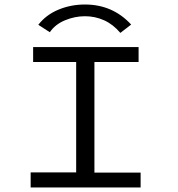

<svg xmlns="http://www.w3.org/2000/svg" viewBox="-20 -832 790 852"><path d="M116 0V-67H318V-557H127V-623H595V-557H399V-66H604V0ZM201 -689 150 -722Q184 -766 239 -789Q294 -812 357 -812Q480 -812 562 -723L514 -686Q482 -724 442 -742Q402 -760 357 -760Q312 -760 268.5 -742Q225 -724 201 -689Z"/></svg>

Font: Inconsolata ExtraExpanded
Style: Regular
Weight: 400
Width: 8
Monospace: yes
Designer: Raph Levien, Cyreal, Brenton Simpson
Foundry: Raph Levien, Cyreal, Google
Version: Version 3.000; ttfautohint (v1.8.2.53-6de2)